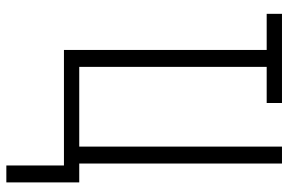

<svg xmlns="http://www.w3.org/2000/svg" viewBox="-168 -542 887 590"><g transform="rotate(90 275.0 -246.5)"><path d="M488 177V0H133V-623H22V-670H296V-623H185V-47H430V-670H482V-47H540V177Z"/></g></svg>

Font: Lode Dark Term
Style: Regular
Weight: 400
Monospace: yes
Designer: Belleve Invis
Foundry: Belleve Invis
Version: Version 29.2.0